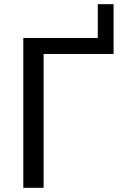

<svg xmlns="http://www.w3.org/2000/svg" viewBox="-20 -898 578 918"><path d="M523 -640H188.5V0H91.5V-716.5H447.5V-878H523Z"/></svg>

Font: Lato-Regular
Style: Regular
Weight: 400
Designer: Lukasz Dziedzic with Adam Twardoch and Botio Nikoltchev
Foundry: tyPoland Lukasz Dziedzic
Version: Version 2.015; 2015-08-06; http://www.latofonts.com/